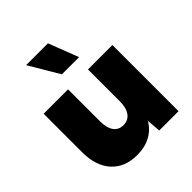

<svg xmlns="http://www.w3.org/2000/svg" viewBox="-203 -862 1002 1002"><g transform="rotate(-45 297.5 -361.0)"><path d="M546.4 0H403.8L397.9 -77.6Q372.6 -34.7 330.6 -12.5Q288.6 9.8 232.4 9.8Q141.6 9.8 90.3 -46.9Q39.1 -103.5 39.1 -203.6V-488.3H219.2V-252.9Q219.2 -204.1 238 -177.7Q256.8 -151.4 291.5 -151.4Q327.1 -151.4 346.7 -178Q366.2 -204.6 366.2 -252.9V-488.3H546.4ZM378.9 -566.4H252L153.8 -732.4H314.9Z"/></g></svg>

Font: Kumbh Sans Black
Style: Regular
Weight: 900
Version: Version 1.005